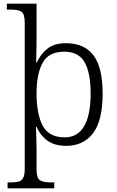

<svg xmlns="http://www.w3.org/2000/svg" viewBox="-20 -780 636 1040"><path d="M21 240V208H40Q65 208 81.5 203.5Q98 199 106 183Q114 167 114 133V-656Q114 -705 96 -716.5Q78 -728 40 -728H17V-760H178V-567Q178 -546 177.5 -520.5Q177 -495 176.5 -473Q176 -451 176 -442H180Q200 -488 237.5 -517Q275 -546 337 -546Q437 -546 486.5 -480Q536 -414 536 -273Q536 -127 484 -58.5Q432 10 338 10Q277 10 238 -17.5Q199 -45 178 -93H175Q175 -89 175.5 -69.5Q176 -50 177 -24Q178 2 178 25V136Q178 185 196.5 196.5Q215 208 255 208H274V240ZM330 -36Q401 -36 436 -97Q471 -158 471 -271Q471 -385 438.5 -442.5Q406 -500 328 -500Q244 -500 211 -440Q178 -380 178 -274Q178 -162 211.5 -99Q245 -36 330 -36Z"/></svg>

Font: Noto Serif Tamil Light
Style: Regular
Weight: 300
Designer: Indian Type Foundry, Tom Grace, and the Monotype Design Team
Foundry: Monotype Imaging Inc.
Version: Version 2.004; ttfautohint (v1.8.4.7-5d5b)